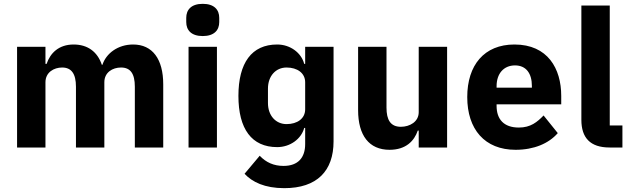

<svg xmlns="http://www.w3.org/2000/svg" viewBox="-20 -769 3285 1001"><path d="M217 0V-340C217 -392 261 -417 304 -417C352 -417 376 -385 376 -317V0H524V-340C524 -392 567 -417 611 -417C660 -417 683 -385 683 -317V0H831V-329C831 -461 775 -537 674 -537C594 -537 533 -490 514 -431H511C488 -500 436 -537 364 -537C286 -537 242 -492 223 -436H217V-525H69V0Z M1037 -581C1097 -581 1123 -612 1123 -654V-676C1123 -718 1097 -749 1037 -749C977 -749 951 -718 951 -676V-654C951 -612 977 -581 1037 -581ZM963 0H1111V-525H963Z M1719 -525H1571V-436H1566C1551 -494 1493 -537 1425 -537C1292 -537 1223 -441 1223 -269C1223 -97 1292 -2 1425 -2C1493 -2 1551 -45 1566 -102H1571V-18C1571 52 1535 96 1458 96C1408 96 1367 78 1334 43L1255 137C1295 180 1360 212 1462 212C1633 212 1719 122 1719 -32ZM1474 -122C1418 -122 1377 -166 1377 -232V-307C1377 -373 1418 -417 1474 -417C1530 -417 1571 -388 1571 -340V-199C1571 -151 1530 -122 1474 -122Z M2163 0H2311V-525H2163V-184C2163 -134 2116 -108 2070 -108C2016 -108 1995 -144 1995 -208V-525H1847V-195C1847 -63 1904 12 2011 12C2097 12 2140 -35 2158 -88H2163Z M2668 12C2764 12 2841 -21 2888 -75L2814 -167C2781 -133 2747 -104 2685 -104C2606 -104 2569 -148 2569 -217V-225H2906V-269C2906 -411 2836 -537 2662 -537C2504 -537 2416 -429 2416 -263C2416 -95 2507 12 2668 12ZM2665 -428C2724 -428 2753 -385 2753 -321V-312H2569V-320C2569 -385 2606 -428 2665 -428Z M3225 0V-115H3159V-740H3011V-144C3011 -51 3057 0 3158 0Z"/></svg>

Font: LVC Sans
Style: Bold
Weight: 700
Designer: Mike Abbink, Paul van der Laan, Pieter van Rosmalen
Foundry: Bold Monday
Version: Version 3.0